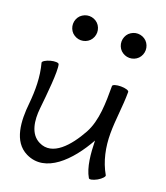

<svg xmlns="http://www.w3.org/2000/svg" viewBox="-162 -986 980 1134"><g transform="rotate(20 328.0 -419.5)"><path d="M279 -800C279 -820 271 -840 257 -854C243 -868 223 -876 203 -876C183 -876 164 -868 149 -854C135 -840 127 -820 127 -800C127 -780 135 -760 149 -746C164 -732 183 -724 203 -724C223 -724 243 -732 257 -746C271 -760 279 -780 279 -800ZM584 -800C584 -820 576 -840 562 -854C548 -868 528 -876 508 -876C488 -876 469 -868 454 -854C440 -840 432 -820 432 -800C432 -780 440 -760 454 -746C469 -732 488 -724 508 -724C528 -724 548 -732 562 -746C576 -760 584 -780 584 -800ZM31 -520C53 -439 53 -354 45 -270C33 -156 39 -28 137 20C272 86 402 -47 485 -196V-197C487 -115 494 -31 527 25C531 33 554 28 579 14C603 0 619 -18 615 -25C573 -98 556 -182 556 -267C556 -355 571 -443 571 -531C571 -532 571 -533 571 -533C571 -542 548 -549 520 -549C492 -549 469 -542 469 -533C469 -429 469 -316 422 -230C364 -125 277 -24 183 -71C117 -103 107 -187 115 -263C125 -358 140 -505 129 -546C127 -555 103 -556 76 -549C49 -541 29 -529 31 -520Z"/></g></svg>

Font: Nupuram Medium
Style: Regular
Weight: 500
Designer: Santhosh Thottingal (santhosh.thottingal@gmail.com)
Foundry: SMC
Version: Version 1.000